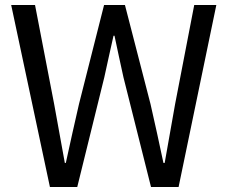

<svg xmlns="http://www.w3.org/2000/svg" viewBox="-20 -753 918 773"><path d="M181 0H291L400 -442C412 -500 425 -553 437 -609H441C453 -553 464 -500 477 -442L588 0H699L851 -733H762L685 -334C671 -256 657 -177 643 -97H638C621 -177 604 -256 586 -334L483 -733H399L298 -334C280 -255 262 -176 245 -97H241C227 -176 212 -255 198 -334L121 -733H25Z"/></svg>

Font: Noto Sans T Chinese Regular
Style: Regular
Weight: 400
Designer: Ryoko NISHIZUKA (kana & ideographs); Paul D. Hunt (Latin, Greek & Cyrillic); Wenlong ZHANG (bopomofo); Sandoll Communica
Foundry: Adobe Systems Incorporated
Version: Version 1.000;PS 1;hotconv 1.0.78;makeotf.lib2.5.61930